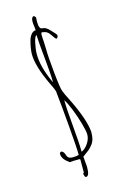

<svg xmlns="http://www.w3.org/2000/svg" viewBox="-125 -868 601 933"><g transform="rotate(-15 176.0 -401.5)"><path d="M187.5 8.8Q204.6 8.8 204.6 -33.2Q204.6 -45.4 202.6 -61.5Q200.2 -82 200.2 -89.8Q223.1 -106 231.9 -113.3Q240.7 -120.6 250.5 -132.8Q260.7 -145.5 264.6 -160.2Q268.6 -174.8 268.6 -196.8Q263.7 -258.8 210.4 -367.7Q188.5 -410.6 183.6 -424.8Q177.2 -439.5 168.9 -522.5Q160.6 -605.5 160.6 -639.2Q160.6 -652.3 159.2 -678.7Q157.2 -702.1 157.2 -717.8L160.6 -726.1Q177.7 -724.1 187 -718Q196.3 -711.9 205.1 -698.2Q212.9 -685.5 219.2 -679.2Q223.1 -675.3 227.3 -680.4Q231.4 -685.5 231.4 -691.9Q231.4 -697.3 206.5 -722.2Q187.5 -744.1 168.5 -744.1Q152.3 -744.1 152.3 -780.8Q152.3 -794.4 153.3 -803.2L145.5 -812Q131.3 -812 131.3 -786.1Q131.3 -776.4 133.3 -764.2Q135.3 -752 135.3 -743.2Q122.6 -743.2 112.3 -730.7Q102.1 -718.3 97.2 -698.7Q87.4 -660.6 87.4 -634.8Q87.4 -606.9 97.7 -570.8Q104.5 -546.9 112.3 -527.1Q120.1 -507.3 127 -492.4Q133.8 -477.5 135.7 -473.6L143.1 -458.5Q153.3 -436.5 154.3 -430.2Q162.6 -353.5 171.6 -246.3Q180.7 -139.2 180.7 -104Q168 -100.1 152.3 -100.1Q134.8 -100.1 128.4 -106Q122.1 -111.8 118.7 -124.5Q115.2 -135.3 105.5 -141.1H103.5Q94.2 -141.1 94.2 -130.9Q94.2 -105.5 129.4 -81.1Q143.6 -83 179.2 -83L182.6 -80.1V-14.2L178.2 -11.2Q178.2 -4.9 180.9 2Q183.6 8.8 187.5 8.8ZM133.3 -719.2Q134.8 -680.7 142.6 -603.5Q150.9 -522.5 151.4 -479Q148.4 -480.5 148.4 -482.9Q110.4 -566.4 110.4 -628.9Q110.4 -651.9 117.4 -684.8Q124.5 -717.8 133.3 -719.2ZM189.9 -248Q181.6 -337.9 181.6 -378.9Q193.8 -361.3 209.2 -322.5Q224.6 -283.7 235.6 -244.9Q246.6 -206.1 246.6 -189Q246.6 -167.5 232.7 -146Q218.8 -124.5 199.2 -115.2L198.2 -117.2Q198.2 -158.2 189.9 -248Z"/></g></svg>

Font: Amatica SC
Style: Regular
Weight: 400
Version: Version 2.000